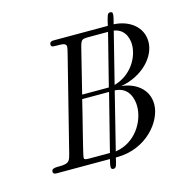

<svg xmlns="http://www.w3.org/2000/svg" viewBox="-116 -855 965 1015"><g transform="rotate(-15 366.5 -347.0)"><path d="M65 -14C65 -1 76 0 85 0H376C372 15 368 30 368 41C368 50 371 55 381 55C396 55 399 42 408 0H415C575 0 677 -126 677 -220C677 -306 604 -351 533 -357C653 -378 733 -465 733 -547C733 -628 664 -679 579 -683C585 -706 590 -724 590 -736C590 -745 587 -749 577 -749C562 -749 560 -738 547 -683H258C250 -683 239 -684 233 -678C228 -673 226 -663 231 -657C235 -652 247 -652 260 -652H269C290 -652 311 -651 311 -633C311 -625 308 -613 304 -597L182 -111C171 -67 168 -49 153 -40C124 -22 65 -45 65 -14ZM243 -43C243 -57 300 -275 316 -344H463L384 -31H272C249 -31 243 -33 243 -43ZM322 -367 373 -573C393 -651 386 -652 443 -652H540L468 -367ZM416 -31 494 -344C572 -341 587 -271 587 -233C587 -148 525 -47 416 -31ZM501 -372 571 -651C641 -639 645 -571 645 -554C645 -486 597 -399 501 -372Z"/></g></svg>

Font: CMU Serif
Style: Italic
Weight: 500
Italic angle: -14.04°
Version: Version 0.7.0